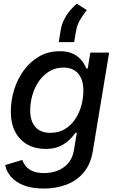

<svg xmlns="http://www.w3.org/2000/svg" viewBox="-20 -831 650 1065"><path d="M222.7 214.8Q157.2 214.8 112.3 197.3Q67.4 179.7 41.5 150.1Q15.6 120.6 8.8 84.5L103.5 56.2Q109.4 73.2 122.3 89.8Q135.3 106.4 159.7 117.7Q184.1 128.9 224.1 128.9Q289.1 128.9 334.2 96.4Q379.4 64 390.1 1.5L406.2 -95.2L398.4 -93.8Q383.8 -73.2 362.1 -52.7Q340.3 -32.2 309.1 -18.6Q277.8 -4.9 232.9 -4.9Q175.8 -4.9 132.1 -29.3Q88.4 -53.7 64.2 -100.1Q40 -146.5 40 -212.4Q40 -274.4 58.6 -333.7Q77.1 -393.1 112.3 -441.2Q147.5 -489.3 197.8 -518.1Q248 -546.9 311.5 -546.9Q347.7 -546.9 373 -537.6Q398.4 -528.3 415.5 -513.4Q432.6 -498.5 443.1 -481.7Q453.6 -464.8 459.5 -450.2L466.8 -451.7L481 -539.1H585.4L494.6 8.3Q482.4 81.1 443.6 126.7Q404.8 172.4 347.4 193.6Q290 214.8 222.7 214.8ZM259.3 -94.2Q305.2 -94.2 339.6 -114.7Q374 -135.3 397 -169.7Q419.9 -204.1 431.2 -245.6Q442.4 -287.1 442.4 -329.1Q442.4 -387.7 414.6 -421.9Q386.7 -456.1 331.5 -456.1Q287.6 -456.1 253.2 -435.1Q218.8 -414.1 195.1 -379.4Q171.4 -344.7 159.4 -302.5Q147.5 -260.3 147.5 -217.8Q147.5 -160.2 175.8 -127.2Q204.1 -94.2 259.3 -94.2ZM305.7 -597.2 316.4 -661.6Q321.8 -695.8 336.4 -724.1Q351.1 -752.4 369.9 -774.4Q388.7 -796.4 406.7 -810.5L461.4 -774.9Q439.5 -747.1 423.3 -719.5Q407.2 -691.9 401.4 -656.7L391.1 -597.2Z"/></svg>

Font: Inter 18pt Medium
Style: Italic
Weight: 500
Italic angle: -9.3988°
Designer: Rasmus Andersson
Foundry: rsms
Version: Version 4.001;git-66647c0bb